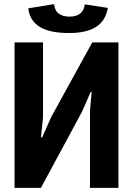

<svg xmlns="http://www.w3.org/2000/svg" viewBox="-20 -904 640 924"><path d="M413 -370 421 -461H416L375 -367L177 0H50V-700H187V-337L177 -243H183L226 -340L424 -700H550V0H413ZM240 -884Q244 -852 263.5 -838Q283 -824 314 -824Q381 -824 388 -883L499 -866Q488 -803 441.5 -774Q395 -745 313 -745Q272 -745 238 -751Q204 -757 178.5 -770.5Q153 -784 136.5 -807Q120 -830 116 -864Z"/></svg>

Font: PT Mono
Style: Bold
Weight: 700
Monospace: yes
Designer: A.Korolkova, I.Chaeva
Foundry: ParaType Ltd
Version: Version 1.000 OFL